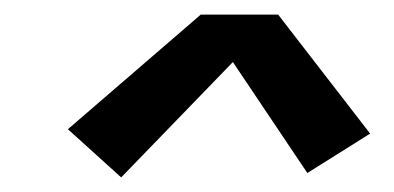

<svg xmlns="http://www.w3.org/2000/svg" viewBox="-20 -713 540 263"><path d="M146 -470 73 -536 255 -693H361L487 -530L401 -476L299 -628Z"/></svg>

Font: Iosevka Curly Slab SmBdObl
Style: Regular
Weight: 600
Italic angle: -9°
Monospace: yes
Designer: Belleve Invis
Foundry: Belleve Invis
Version: Version 11.0.0; ttfautohint (v1.8.3)